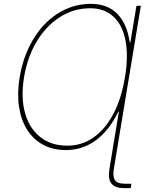

<svg xmlns="http://www.w3.org/2000/svg" viewBox="-20 -757 770 981"><path d="M699.7 -727.5 579.1 0H556.6L587.4 -186.5H584.5Q537.6 -89.8 469.5 -40Q401.4 9.8 316.9 9.8Q251 9.8 200.7 -17.3Q150.4 -44.4 118.9 -94Q87.4 -143.6 77.1 -212.2Q66.9 -280.8 80.6 -363.3Q94.7 -446.8 127.7 -515.4Q160.6 -584 209 -633.8Q257.3 -683.6 317.1 -710.4Q377 -737.3 444.3 -737.3Q527.8 -737.3 578.1 -687.7Q628.4 -638.2 643.1 -540H646L677.2 -727.5ZM324.2 -12.7Q397.9 -12.7 458 -54.7Q518.1 -96.7 559.3 -175.3Q600.6 -253.9 618.7 -363.3Q636.7 -472.2 621.1 -551Q605.5 -629.9 559.3 -672.4Q513.2 -714.8 440.4 -714.8Q357.4 -714.8 287.1 -670.4Q216.8 -626 168.7 -546.9Q120.6 -467.8 103 -363.3Q85.9 -258.8 107.9 -179.9Q129.9 -101.1 185.5 -56.9Q241.2 -12.7 324.2 -12.7ZM612.8 204.1Q567.9 204.1 549.3 180.7Q530.8 157.2 539.1 107.4L556.6 0H579.1L561.5 107.4Q555.2 147.5 568.1 164.6Q581.1 181.6 616.2 181.6Q622.6 181.6 632.3 181.6Q642.1 181.6 651.4 181.6L647.9 204.1Q639.6 204.1 629.6 204.1Q619.6 204.1 612.8 204.1Z"/></svg>

Font: Inter 18pt Thin
Style: Italic
Weight: 250
Italic angle: -9.3988°
Version: Version 4.001;git-66647c0bb